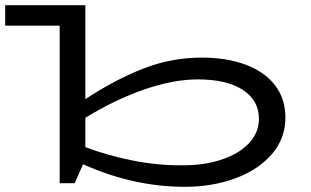

<svg xmlns="http://www.w3.org/2000/svg" viewBox="-52 -706 1199 740"><path d="M1048 -253Q1048 -172 995.5 -111.5Q943 -51 854.5 -18.5Q766 14 660 14Q462 14 268 -73L236 0H178V-607H-32V-686H277V-324Q393 -400 501 -442Q609 -484 726 -484Q821 -484 894 -457Q967 -430 1007.5 -378Q1048 -326 1048 -253ZM946 -248Q946 -319 884 -359.5Q822 -400 711 -400Q616 -400 503.5 -361Q391 -322 277 -252V-139Q361 -107 458.5 -87.5Q556 -68 648 -69Q733 -68 801 -90.5Q869 -113 907.5 -154Q946 -195 946 -248Z"/></svg>

Font: BioRhyme Expanded
Style: Regular
Weight: 400
Width: 7
Designer: Aoife Mooney
Foundry: Aoife Mooney Type
Version: Version 1.001